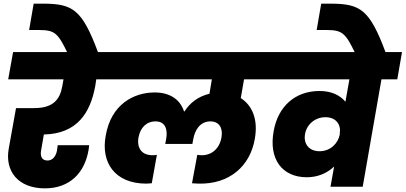

<svg xmlns="http://www.w3.org/2000/svg" viewBox="-20 -1026 2229 1055"><path d="M25 -590H329L322 -551C309 -480 273 -432 168 -432H68L28 -209C6 -87 78 9 227 9C362 9 446 -75 467 -204C468 -208 469 -217 470 -228H297L293 -198C287 -167 269 -144 241 -144C209 -144 200 -169 206 -200L221 -287C406 -291 476 -408 503 -551L509 -590H583L609 -740H52Z M351 -735H520C431 -975 380 -1005 218 -1006H165L140 -861H196C281 -861 299 -843 351 -735Z M1380 -262C1400 -373 1364 -448 1303 -487L1321 -590H1498L1525 -740H580L553 -590H1144L1131 -511C1068 -496 1023 -460 994 -414H991C973 -471 923 -518 830 -518C713 -518 590 -451 561 -281C533 -133 611 -17 784 -17C791 -17 800 -18 814 -19L842 -175C834 -174 826 -173 819 -173C760 -173 731 -210 741 -271C751 -324 784 -359 835 -359C891 -359 902 -311 893 -262L888 -235H1037L1042 -262C1051 -311 1079 -359 1136 -359C1184 -359 1206 -323 1197 -271C1186 -208 1142 -173 1089 -173C1081 -173 1069 -174 1064 -175L1035 -19C1046 -18 1063 -17 1071 -17C1241 -13 1354 -113 1380 -262Z M1736 -195C1678 -195 1647 -235 1656 -289C1665 -342 1711 -382 1768 -382C1827 -382 1855 -341 1847 -292V-287C1838 -239 1796 -195 1736 -195ZM2163 -590 2189 -740H1497L1470 -590H1900L1878 -467C1848 -503 1801 -526 1736 -526C1600 -526 1508 -440 1484 -307C1455 -152 1530 -52 1666 -52C1724 -52 1776 -73 1816 -111L1796 0H1973L2076 -590Z M1931 -735H2100C2011 -975 1960 -1005 1798 -1006H1745L1720 -861H1776C1861 -861 1879 -843 1931 -735Z"/></svg>

Font: SVN-Poppins ExtraBold
Style: Italic
Weight: 800
Italic angle: -10°
Designer: Ninad Kale (Devanagari), Jonny Pinhorn (Latin)
Foundry: Indian Type Foundry
Version: Version 3.002 2017